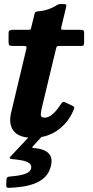

<svg xmlns="http://www.w3.org/2000/svg" viewBox="-20 -668 460 953"><path d="M11 250 12 221.5Q14 213 18.5 210.8Q23 208.5 30.5 208Q51 206.5 74 202.8Q97 199 114 190.8Q131 182.5 134.5 168Q138 150.5 124.2 141.2Q110.5 132 88.2 128Q66 124 44 122Q29.5 120.5 28.2 117.2Q27 114 33.5 107.5L135.5 -1Q140 -6 151 -6H181.5Q202 -6 193 4L148 53Q139.5 61.5 140.2 64Q141 66.5 154 67.5Q198 71 220.2 92Q242.5 113 233 155Q225 189.5 202.8 211Q180.5 232.5 149.8 243.8Q119 255 85.5 259.2Q52 263.5 23 264.5Q9.5 265 11 250ZM44 -520H119.5Q131 -520 132.5 -523Q134 -526 136 -535.5L151 -597Q153 -606.5 156.5 -608.5Q160 -610.5 170 -612Q201 -614.5 222.8 -623Q244.5 -631.5 256 -638.5Q267 -645.5 271 -646.8Q275 -648 290.5 -648Q302.5 -648 306.8 -645.8Q311 -643.5 308.5 -634L285 -536Q282.5 -526 283.8 -523Q285 -520 298 -520H379Q390 -520 393.8 -517.5Q397.5 -515 397.5 -503.5V-460.5Q397.5 -446.5 395 -443.2Q392.5 -440 378.5 -440H275.5Q265 -440 262.5 -437Q260 -434 258 -426L188 -134.5Q184 -118 182.5 -101Q181 -84 202 -84Q238 -84 279 -146.5Q284.5 -155 289.2 -159.8Q294 -164.5 303.5 -160L336.5 -144.5Q347 -139.5 348.2 -135.2Q349.5 -131 344 -119Q317.5 -57.5 265 -20.8Q212.5 16 142 16Q75.5 16 48.8 -16.8Q22 -49.5 34.5 -106L110 -422.5Q112.5 -431.5 111.2 -435.8Q110 -440 97.5 -440H42.5Q31.5 -440 27 -443.2Q22.5 -446.5 22.5 -458.5V-501.5Q22.5 -513.5 27.5 -516.8Q32.5 -520 44 -520Z"/></svg>

Font: Besley*
Style: Bold Italic
Weight: 700
Italic angle: -13°
Designer: Owen Earl
Foundry: indestructible type*
Version: Version 2.000; ttfautohint (v1.8.3)